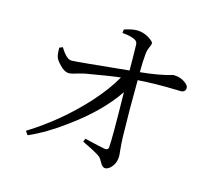

<svg xmlns="http://www.w3.org/2000/svg" viewBox="-109 -911 1218 1067"><g transform="rotate(15 500.0 -377.0)"><path d="M478.5 -734.4 480.5 -754.9Q524.4 -769.5 552.7 -769.5Q596.7 -769.5 635.7 -740.2Q651.4 -728.5 651.4 -720.7Q651.4 -711.9 641.6 -691.4Q634.8 -676.8 632.8 -659.2Q627.9 -610.4 627.9 -548.8Q741.2 -560.5 804.7 -580.1Q809.6 -582 813.5 -582Q855.5 -582 886.7 -556.6Q902.3 -543.9 902.3 -531.2Q902.3 -511.7 883.8 -506.8Q879.9 -505.9 877 -505.9Q866.2 -505.9 837.9 -506.8Q723.6 -509.8 627.9 -502.9Q626 -323.2 629.9 -176.8Q630.9 -142.6 634.8 -103.5Q637.7 -79.1 637.7 -68.4Q637.7 -24.4 607.4 3.9Q592.8 16.6 579.1 16.6Q563.5 16.6 550.8 -6.8Q539.1 -28.3 532.2 -35.2Q511.7 -52.7 437.5 -87.9Q429.7 -91.8 423.8 -94.7L431.6 -113.3Q525.4 -90.8 549.8 -86.9Q569.3 -85 571.3 -100.6Q576.2 -149.4 571.3 -418.9Q485.4 -290 318.4 -168.9Q215.8 -92.8 116.2 -48.8L100.6 -70.3Q275.4 -178.7 416 -333Q492.2 -418 534.2 -493.2Q479.5 -487.3 338.9 -462.9Q319.3 -459 293 -451.2Q263.7 -441.4 248 -441.4Q220.7 -440.4 185.5 -480.5Q171.9 -496.1 167 -507.8Q160.2 -525.4 160.2 -564.5L178.7 -572.3Q210.9 -519.5 236.3 -513.7Q242.2 -512.7 247.1 -512.7Q281.2 -513.7 557.6 -542Q564.5 -542 570.3 -543Q570.3 -621.1 568.4 -691.4Q568.4 -710.9 547.9 -719.7Q544.9 -720.7 543 -721.7Q518.6 -731.4 478.5 -734.4Z"/></g></svg>

Font: GenYoMin JP Regular
Style: Regular
Weight: 400
Version: Version 1.001;PS 1;hotconv 16.6.51;makeotf.lib2.5.65220 DEVE